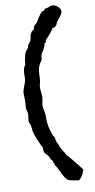

<svg xmlns="http://www.w3.org/2000/svg" viewBox="-111 -908 559 1132"><g transform="rotate(-10 168.5 -341.5)"><path d="M292 -742C298 -771 337 -797 337 -820C337 -842 309 -863 289 -863C278 -863 273 -858 263 -855C258 -853 247 -853 244 -851C240 -849 241 -844 237 -842C234 -839 228 -841 225 -839C210 -828 192 -794 183 -781C177 -773 168 -768 163 -761C159 -756 160 -745 157 -742C147 -732 153 -747 137 -722C130 -711 132 -696 128 -684C125 -675 108 -657 108 -656C108 -633 94 -635 86 -616C81 -606 72 -564 73 -553V-548C49 -516 61 -487 54 -452C48 -425 33 -407 33 -378C33 -362 35 -346 34 -329C34 -318 31 -308 31 -297C31 -284 38 -272 38 -258C38 -244 34 -230 34 -216C34 -204 37 -204 41 -194C45 -180 45 -166 47 -152C50 -133 78 -63 89 -49C89 -39 89 -29 92 -19C97 -8 108 -1 115 10C120 17 122 28 128 35C130 38 135 39 135 44C135 46 134 49 134 51L141 58V60C141 62 140 65 141 68C151 77 157 94 163 106C199 176 193 168 266 180C285 166 294 143 302 122C294 109 230 30 218 19C209 -1 194 -18 186 -39C184 -43 184 -48 183 -52C181 -55 178 -58 176 -61C172 -73 171 -86 167 -97C165 -101 162 -103 160 -107C154 -120 143 -162 141 -177C137 -201 140 -225 137 -248C136 -262 130 -273 130 -287C130 -307 138 -325 138 -345C138 -363 134 -380 134 -398C134 -412 139 -423 141 -435C147 -486 136 -512 173 -558C172 -592 185 -600 199 -626C202 -633 202 -641 205 -648C208 -653 217 -657 217 -662C217 -664 216 -666 215 -668C222 -671 265 -721 266 -729C275 -734 285 -735 292 -742Z"/></g></svg>

Font: Margarine
Style: Regular
Weight: 400
Designer: Astigmatic (AOETI)
Foundry: Astigmatic (AOETI)
Version: Version 1.000